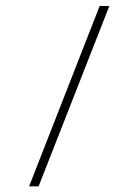

<svg xmlns="http://www.w3.org/2000/svg" viewBox="-20 -305 467 650"><path d="M110.8 325.7 350.1 -284.7H317.4L78.6 325.7Z"/></svg>

Font: Estedad VF
Style: Regular
Weight: 100
Designer: Amin Abedi
Version: Version 7.3